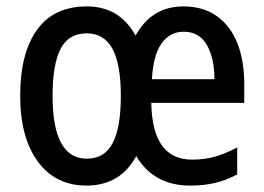

<svg xmlns="http://www.w3.org/2000/svg" viewBox="-20 -569 824 599"><path d="M552 -549Q615 -549 657.5 -518Q700 -487 721 -433Q742 -379 742 -308V-248H452Q455 -71 579 -71Q619 -71 651.5 -80.5Q684 -90 720 -109V-25Q687 -7 652 1.5Q617 10 573 10Q460 10 405 -82Q355 10 250 10Q153 10 98 -65Q43 -140 43 -270Q43 -403 95.5 -476Q148 -549 251 -549Q353 -549 403 -458Q453 -549 552 -549ZM553 -470Q510 -470 484 -433.5Q458 -397 454 -322H649Q649 -387 625.5 -428.5Q602 -470 553 -470ZM250 -465Q194 -465 169 -416.5Q144 -368 144 -270Q144 -74 251 -74Q306 -74 331.5 -122.5Q357 -171 357 -270Q357 -368 331 -416.5Q305 -465 250 -465Z"/></svg>

Font: Noto Sans Telugu Condensed Medium
Style: Regular
Weight: 500
Width: 3
Designer: Jelle Bosma - Monotype Design Team
Foundry: Monotype Imaging Inc.
Version: Version 2.005; ttfautohint (v1.8.4.7-5d5b)